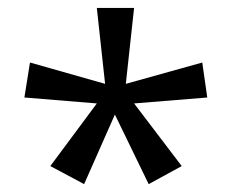

<svg xmlns="http://www.w3.org/2000/svg" viewBox="-20 -780 592 488"><path d="M320.8 -759.8 299.8 -566.9 494.1 -621.1 506.8 -532.2 320.8 -517.1 441.9 -357.9 357.9 -312 272 -488.8 193.8 -312 107.9 -357.9 226.1 -517.1 42 -532.2 56.2 -621.1 247.1 -566.9 226.1 -759.8Z"/></svg>

Font: WebKoruri
Style: Regular
Weight: 400
Foundry: lindwurm / mohemohe
Version: Version 1.00